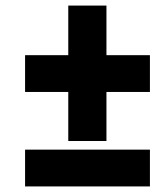

<svg xmlns="http://www.w3.org/2000/svg" viewBox="-20 -669 574 689"><path d="M362 -649H225V-471H70V-339H225V-163H362V-339H518V-471H362ZM518 0V-132H70V0Z"/></svg>

Font: Noto Sans Display SemiCondensed Black
Style: Italic
Weight: 900
Width: 4
Designer: Monotype Design team
Foundry: Monotype Imaging Inc.
Version: 1.000